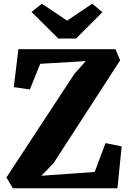

<svg xmlns="http://www.w3.org/2000/svg" viewBox="-20 -1009 695 1029"><path d="M378.5 -613 439.5 -681.5 195.5 -667 140 -529.5 54 -542 78.5 -745.5H599L624 -686L266 -133L201.5 -67L487.5 -87.5L545.5 -242L632 -224.5L609.5 0H48.5L14.5 -58ZM204.5 -989 339.5 -898.5 474.5 -989 529 -944 387.5 -802.5H292.5L149 -945Z"/></svg>

Font: Merriweather Black
Style: Regular
Weight: 900
Designer: Eben Sorkin
Foundry: Eben Sorkin
Version: Version 2.200;gftools[0.9.31]